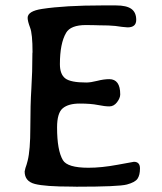

<svg xmlns="http://www.w3.org/2000/svg" viewBox="-20 -708 611 726"><path d="M393.1 -408.7Q434.6 -408.7 434.6 -351.1Q434.6 -337.4 422.6 -321.5Q410.6 -305.7 393.6 -305.7Q376.5 -305.7 350.1 -311Q323.7 -316.4 281.2 -316.4Q238.8 -316.4 217.3 -298.6Q195.8 -280.8 195.8 -226.1Q195.8 -139.6 217.8 -102.5Q234.9 -73.7 314.5 -73.7Q364.3 -73.7 424.6 -85Q484.9 -96.2 486.3 -96.2Q509.3 -96.2 509.3 -71Q509.3 -45.9 500 -32.2Q490.7 -18.6 459.7 -10.3Q428.7 -2 269.5 -2L251.5 -2.4Q149.9 -2.4 111.6 -12.5Q73.2 -22.5 73.2 -59.6L76.2 -72.8L80.6 -85.9L84.5 -100.1Q94.7 -140.1 94.7 -226.1Q94.7 -312 98.6 -373.5Q102.5 -434.6 102.5 -506.8Q102.5 -508.8 103 -510.7Q103 -580.1 93.8 -603.5Q84.5 -627.9 84.5 -640.6Q84.5 -666 139.2 -674.3Q226.1 -687.5 365.7 -687.5H418.9Q458.5 -687.5 476.8 -674.3Q495.1 -661.1 495.1 -632.8Q495.1 -604.5 462.4 -604.5Q456.5 -604.5 441.4 -606.4L416 -609.9Q393.1 -612.3 355 -612.3L338.4 -612.8Q321.8 -613.3 305.2 -613.3Q247.1 -613.3 230 -584Q206.5 -543.9 206.5 -465.3Q206.5 -427.2 226.8 -411.6Q247.1 -396 306.2 -396Q322.8 -396 347.7 -402.3Q372.6 -408.7 393.1 -408.7Z"/></svg>

Font: Averia Libre Light
Style: Regular
Weight: 300
Version: Version 1.002